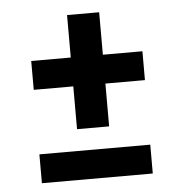

<svg xmlns="http://www.w3.org/2000/svg" viewBox="-43 -589 555 590"><g transform="rotate(-5 234.5 -294.0)"><path d="M63 -40V-129H405V-40ZM406 -417V-328H284V-196H185V-328H63V-417H185V-548H284V-417Z"/></g></svg>

Font: IngvarSans
Style: Regular
Weight: 600
Version: Version 3.000